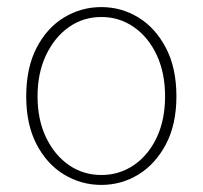

<svg xmlns="http://www.w3.org/2000/svg" viewBox="-20 -510 572 542"><path d="M266 12Q209 12 160.5 -17.5Q112 -47 83 -103Q54 -159 54 -238Q54 -318 83 -374.5Q112 -431 160.5 -460.5Q209 -490 266 -490Q323 -490 371 -460.5Q419 -431 448.5 -374.5Q478 -318 478 -238Q478 -159 448.5 -103Q419 -47 371 -17.5Q323 12 266 12ZM266 -16Q317 -16 358 -44Q399 -72 422.5 -122Q446 -172 446 -238Q446 -304 422.5 -354.5Q399 -405 358 -433.5Q317 -462 266 -462Q215 -462 174.5 -433.5Q134 -405 110 -354.5Q86 -304 86 -238Q86 -172 110 -122Q134 -72 174.5 -44Q215 -16 266 -16Z"/></svg>

Font: SourceSans3VF
Style: Regular
Weight: 200
Designer: Paul D. Hunt
Foundry: Adobe
Version: Version 3.052;hotconv 1.1.0;makeotfexe 2.6.0